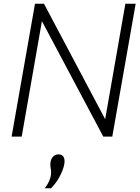

<svg xmlns="http://www.w3.org/2000/svg" viewBox="-20 -730 749 1026"><path d="M650 -710H705L580 0H532L204 -617L96 0H42L167 -710H215L542 -93ZM219 276Q235 256 244 234Q253 212 253 193Q253 181 251 170Q249 159 249 149Q249 125 261 110Q273 95 292 95Q325 95 325 133Q325 158 305.5 200Q286 242 253 276Z"/></svg>

Font: Livvic Light
Style: Italic
Weight: 300
Italic angle: -10°
Designer: Jacques Le Bailly, Baron von Fonthausen
Version: Version 1.001; ttfautohint (v1.8.2)